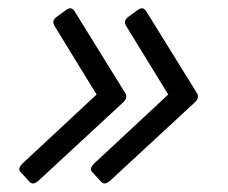

<svg xmlns="http://www.w3.org/2000/svg" viewBox="-20 -497 544 458"><path d="M28.8 -86.9Q21 -95.2 35.2 -108.4L210.4 -271.5L110.4 -434.6Q102.5 -447.3 114.3 -456.1L138.2 -473.6Q150.4 -482.4 158.2 -469.7L278.8 -274.9Q285.6 -263.7 273.4 -252.4L72.8 -66.9Q59.1 -54.2 50.8 -63ZM199.7 -86.9Q191.9 -95.2 206.1 -108.4L381.3 -271.5L281.2 -434.6Q273.4 -447.3 285.2 -456.1L309.1 -473.6Q321.3 -482.4 329.1 -469.7L449.7 -274.9Q456.5 -263.7 444.3 -252.4L243.7 -66.9Q230 -54.2 221.7 -63Z"/></svg>

Font: Istok
Style: Italic
Weight: 500
Italic angle: -13°
Designer: Andrey V. Panov
Foundry: Andrey V. Panov
Version: Version 1.0.3